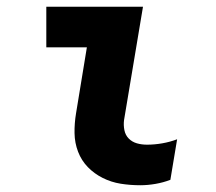

<svg xmlns="http://www.w3.org/2000/svg" viewBox="-20 -540 640 568"><path d="M395 8Q365 8 337 3.5Q309 -1 284 -13.5Q259 -26 240 -45.5Q221 -65 211 -91Q201 -117 200.5 -146Q200 -175 205 -205L237 -400H117V-520H403L347 -185Q345 -170 348 -155Q351 -140 361 -130Q371 -120 385 -116Q399 -112 415 -112Q437 -112 460 -116Q483 -120 504 -128L484 -8Q463 0 440 4Q417 8 395 8Z"/></svg>

Font: Iosevka Heavy Extended Oblique
Style: Regular
Weight: 900
Width: 7
Italic angle: -9°
Monospace: yes
Designer: Belleve Invis
Foundry: Belleve Invis
Version: Version 32.5.0; ttfautohint (v1.8.4)